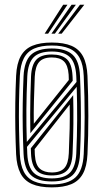

<svg xmlns="http://www.w3.org/2000/svg" viewBox="-20 -788 439 815"><path d="M200 7.4Q148 7.4 115.4 -7Q82.9 -21.4 66.9 -52.4Q50.9 -83.3 48.4 -133.1Q46.1 -186.2 45.1 -240.2Q44.2 -294.2 44.9 -350.5Q45.7 -406.8 48.4 -466.6Q50.9 -518.6 68 -549.5Q85 -580.4 117.7 -593.9Q150.4 -607.4 200 -607.4Q250.8 -607.4 283.5 -593.5Q316.1 -579.5 332.6 -548.4Q349 -517.4 351.3 -466.2Q354.9 -381.5 355 -296.9Q355.1 -212.3 351.3 -133.3Q348.9 -81.3 331.9 -50.5Q314.9 -19.6 282.3 -6.1Q249.6 7.4 200 7.4ZM200 -5.2Q267.7 -5.2 299.9 -34.6Q332 -63.9 335.4 -134Q339 -207.9 339.3 -291Q339.5 -374.1 335.4 -465.8Q333.4 -512.8 318.5 -541.1Q303.7 -569.4 274.5 -582.1Q245.3 -594.8 200 -594.8Q154.6 -594.8 125.3 -582Q96.1 -569.2 81.3 -540.8Q66.5 -512.4 64.2 -465.8Q61.5 -404.1 60.6 -348.1Q59.8 -292.2 60.8 -239.5Q61.8 -186.8 64.2 -133.9Q66.4 -87.6 81 -59.3Q95.7 -30.9 124.9 -18.1Q154.1 -5.2 200 -5.2ZM200 -17.8Q138.3 -17.8 110.7 -45.2Q83 -72.6 80 -134.8Q77.5 -189.3 76.6 -242.1Q75.6 -295 76.5 -349.8Q77.4 -404.6 80 -464.9Q83.1 -529 111.7 -555.6Q140.3 -582.2 200 -582.2Q259.4 -582.2 288.1 -555.8Q316.8 -529.5 319.6 -465.2Q322.1 -408.8 322.9 -354.3Q323.8 -299.8 323.1 -245.4Q322.3 -191 319.6 -134.8Q316.7 -71 288.1 -44.4Q259.4 -17.8 200 -17.8ZM200 -30.7Q252.9 -30.7 277 -55.1Q301 -79.5 303.8 -136Q307.2 -211.4 307.5 -279.7Q307.8 -348 305.6 -419.5L94.6 -164.6Q94.9 -159.4 94.9 -157.9Q94.9 -156.4 95.2 -152.3Q95.4 -148.2 95.8 -134.6Q98.6 -78.6 123.1 -54.6Q147.6 -30.7 200 -30.7ZM200 -43.3Q155.2 -43.3 134.5 -64.8Q113.9 -86.3 111.7 -135.3Q111.5 -139.8 111.4 -143.8Q111.3 -147.7 111.1 -151.3Q111 -154.9 110.8 -158.6L290.6 -384Q292.1 -320 291.5 -260.5Q290.8 -201 288 -136.5Q285.7 -85.8 264.8 -64.5Q243.9 -43.3 200 -43.3ZM200 -55.9Q236.6 -55.9 253.4 -74.8Q270.2 -93.7 272.1 -137.4Q274.5 -192.7 275.7 -242.4Q276.8 -292.2 275.9 -344.3L127 -155Q127.3 -151.7 127.4 -147.2Q127.5 -142.7 127.6 -138.3Q127.7 -133.9 128 -130.4Q130.8 -87.4 149.4 -71.7Q168 -55.9 200 -55.9ZM93.8 -185.5 304.8 -440.2Q304.5 -446.9 304.2 -455.3Q303.8 -463.7 303.8 -464.7Q301 -521.8 276.4 -545.6Q251.7 -569.3 200 -569.3Q146.4 -569.3 122.5 -544.6Q98.6 -519.9 95.8 -463.8Q92.5 -389.4 92 -322.6Q91.5 -255.8 93.8 -185.5ZM108.9 -222.6Q108 -260.4 108.1 -300.5Q108.1 -340.7 109.1 -381.9Q110.1 -423 111.7 -463.2Q113.9 -512.7 134.2 -534.7Q154.4 -556.7 200 -556.7Q241 -556.7 263 -537.4Q285 -518.1 287.8 -466.6Q288.1 -463.7 288.2 -459.9Q288.3 -456 288.4 -452.2Q288.6 -448.4 288.6 -445.1ZM123.5 -262.7 272.1 -448.5Q271.9 -453.2 271.7 -461.6Q271.6 -470 271.3 -471.9Q268.4 -510.9 251.3 -527.5Q234.2 -544.1 200 -544.1Q163 -544.1 146.3 -525Q129.6 -506 127.5 -462.5Q125.3 -406.1 124 -358.5Q122.7 -311 123.5 -262.7ZM169.4 -645 248.1 -767.8H266.3L184.2 -645ZM227 -645 319.5 -767.8H337.7L241.8 -645ZM198.3 -645 283.8 -767.8H302L212.8 -645Z"/></svg>

Font: Big Shoulders Inline Text Thin
Style: Regular
Weight: 100
Designer: Patric King
Foundry: XO Type Co
Version: Version 2.002